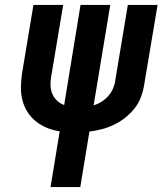

<svg xmlns="http://www.w3.org/2000/svg" viewBox="-20 -755 656 775"><path d="M184 0 221 -225Q194 -229 169.5 -239Q145 -249 125 -265Q105 -281 91 -303Q77 -325 70.5 -350.5Q64 -376 64.5 -403.5Q65 -431 69 -459L115 -735H235L186 -442Q183 -425 184 -407.5Q185 -390 192 -374.5Q199 -359 211 -348Q223 -337 239 -331L305 -735H425L358 -330Q375 -335 390 -344.5Q405 -354 417 -367.5Q429 -381 436 -397Q443 -413 445 -429L496 -735H616L562 -413Q558 -388 549 -363.5Q540 -339 523.5 -318Q507 -297 485.5 -280Q464 -263 440 -251.5Q416 -240 391 -233.5Q366 -227 341 -224L304 0Z"/></svg>

Font: Iosevka SS04 Extended Oblique
Style: Bold
Weight: 700
Width: 7
Italic angle: -9°
Monospace: yes
Designer: Belleve Invis
Foundry: Belleve Invis
Version: Version 19.0.0; ttfautohint (v1.8.4)